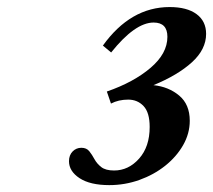

<svg xmlns="http://www.w3.org/2000/svg" viewBox="-20 -944 619 558"><path d="M297.5 -406Q242 -406 211.2 -426.2Q180.5 -446.5 180.5 -475.5Q180.5 -493 191 -503.8Q201.5 -514.5 216.5 -514.5Q231.5 -514.5 239.5 -504.5Q247.5 -494.5 254.5 -481.5Q261.5 -468.5 274.2 -458.5Q287 -448.5 311.5 -448.5Q353.5 -448.5 384.2 -483Q415 -517.5 415 -575Q415 -617 397.2 -635.8Q379.5 -654.5 352.5 -654.5Q324.5 -654.5 302.5 -643L290.5 -678Q368.5 -705 417.5 -746.8Q466.5 -788.5 466.5 -837Q466.5 -878.5 426.5 -878.5Q372.5 -878.5 303 -791.5L279 -811.5Q359.5 -923.5 473 -923.5Q523.5 -923.5 551.2 -903Q579 -882.5 579 -845.5Q579 -800.5 537.8 -763Q496.5 -725.5 426 -696.5Q470 -692 500.8 -666.2Q531.5 -640.5 531.5 -593Q531.5 -556 512.2 -522.2Q493 -488.5 460 -462.2Q427 -436 385 -421Q343 -406 297.5 -406Z"/></svg>

Font: Libre Caslon Text SemiBold Italic
Style: Regular
Weight: 600
Italic angle: -22.583°
Designer: Pablo Impallari, Rodrigo Fuenzalida, Katja Schimmel
Foundry: Pablo Impallari, Rodrigo Fuenzalida
Version: Version 2.000